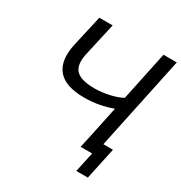

<svg xmlns="http://www.w3.org/2000/svg" viewBox="-193 -850 1063 1125"><g transform="rotate(30 338.5 -287.5)"><path d="M587 -710H677L527 0H437L499 -294Q456 -278 408 -269Q360 -260 310 -260Q181 -260 130.5 -321Q80 -382 105 -498L153 -710H243L192 -483Q176 -406 209.5 -371.5Q243 -337 335 -337Q384 -337 434 -348.5Q484 -360 517 -378ZM485 135 514 0H436L454 -80H609L563 135Z"/></g></svg>

Font: Raleway Medium
Style: Italic
Weight: 500
Italic angle: -12°
Designer: Matt McInerney, Pablo Impallari, Rodrigo Fuenzalida
Foundry: Matt McInerney, Pablo Impallari, Rodrigo Fuenzalida
Version: Version 4.026